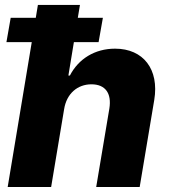

<svg xmlns="http://www.w3.org/2000/svg" viewBox="-20 -747 675 767"><path d="M439.6 -552.6C358.3 -552.6 293.3 -511.4 259.2 -445.3H253.2L275.2 -578.8H373.9L391 -675.8H290.8L299.4 -727.3H131.4L122.9 -675.8H22.7L5.7 -578.8H106.9L10.7 0H184.3L236.2 -311.1C246.1 -373.2 289.8 -410.2 345.2 -410.2C401.3 -410.2 426.5 -373.9 416.9 -313.6L364.3 0H538L596.2 -347.7C616.5 -470.2 552.6 -552.6 439.6 -552.6Z"/></svg>

Font: TID UI Extra Bold
Style: Italic
Weight: 800
Italic angle: -9.39999°
Designer: The TID Project Authors
Foundry: Bakken & Bæck
Version: Version 1.001;hotconv 1.0.109;makeotfexe 2.5.65596